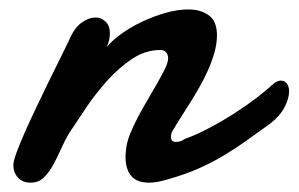

<svg xmlns="http://www.w3.org/2000/svg" viewBox="-20 -375 633 407"><path d="M129.4 -296.4Q139.2 -317.4 153.8 -327.6Q168.5 -337.9 182.6 -337.9Q194.3 -337.9 203.6 -329.3Q212.9 -320.8 212.9 -304.2Q212.9 -297.9 211.4 -290.5Q210 -283.2 206.1 -274.9Q216.8 -288.6 236.8 -303Q256.8 -317.4 281 -328.9Q305.2 -340.3 330.8 -347.7Q356.4 -355 379.4 -355Q405.3 -355 422.6 -342.5Q439.9 -330.1 439.9 -300.3Q439.9 -282.7 434.6 -263.7Q429.2 -244.6 420.7 -225.6Q412.1 -206.5 401.6 -188.2Q391.1 -169.9 380.9 -153.8Q370.6 -137.7 362.1 -124.3Q353.5 -110.8 348.6 -102.1Q342.3 -94.2 342.3 -84Q342.3 -80.1 344.7 -77.1Q347.2 -74.2 352.5 -74.2Q356 -74.2 360.4 -75Q364.7 -75.7 371.1 -80.1Q397.5 -89.8 425 -104.5Q452.6 -119.1 478 -135.5Q503.4 -151.9 524.7 -168.2Q545.9 -184.6 560.1 -197.8Q564 -201.2 567.9 -202.6Q571.8 -204.1 575.2 -204.1Q583.5 -204.1 588.1 -197.8Q592.8 -191.4 592.8 -181.6Q592.8 -166.5 583.3 -147.9Q573.7 -129.4 553.2 -113.3Q525.4 -93.3 502.2 -76.7Q479 -60.1 454.8 -45.7Q430.7 -31.2 403.1 -18.8Q375.5 -6.3 338.4 4.4Q325.7 8.3 315.2 10.3Q304.7 12.2 295.9 12.2Q270 12.2 258.1 -2.2Q246.1 -16.6 246.1 -42.5Q246.1 -45.9 246.3 -49.1Q246.6 -52.2 247.1 -56.2Q248 -71.3 255.1 -89.4Q262.2 -107.4 272.2 -126.5Q282.2 -145.5 293.5 -164.3Q304.7 -183.1 314.2 -200Q323.7 -216.8 330.1 -230Q336.4 -243.2 336.4 -251.5Q336.4 -258.8 332.3 -263.9Q328.1 -269 319.8 -269Q288.6 -269 260.5 -250.5Q232.4 -231.9 208 -204.8Q183.6 -177.7 163.1 -147.5Q142.6 -117.2 127 -93.3Q117.2 -77.1 109.1 -58.8Q101.1 -40.5 92.3 -24.7Q83.5 -8.8 72.5 1.7Q61.5 12.2 44.9 12.2Q27.8 12.2 18.1 1.5Q8.3 -9.3 8.3 -24.9Q8.3 -33.2 15.1 -51.8Q22 -70.3 32.7 -94.7Q43.5 -119.1 56.9 -147.2Q70.3 -175.3 83.7 -202.9Q97.2 -230.5 109.4 -254.9Q121.6 -279.3 129.4 -296.4Z"/></svg>

Font: Damion
Style: Regular
Weight: 400
Foundry: vernon adams
Version: Version 1.000